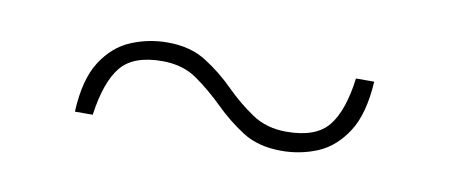

<svg xmlns="http://www.w3.org/2000/svg" viewBox="-29 -347 570 244"><g transform="rotate(10 256.0 -225.0)"><path d="M72.5 -172.5Q74.5 -214.5 89.5 -237.8Q104.5 -261 126.8 -270.2Q149 -279.5 173.5 -279.5Q203 -279.5 223.5 -266.5Q244 -253.5 261 -236.5Q278 -219.5 296.8 -206.8Q315.5 -194 341.5 -194Q379.5 -194 395.5 -213.8Q411.5 -233.5 417 -276H440.5Q438 -234 423 -210.8Q408 -187.5 386 -178.2Q364 -169 339.5 -169Q309.5 -169 289.2 -182Q269 -195 251.8 -212Q234.5 -229 216 -242Q197.5 -255 171 -255Q133.5 -255 117.5 -235.2Q101.5 -215.5 95.5 -172.5Z"/></g></svg>

Font: Newsreader 16pt 16pt ExtraLight
Style: Regular
Weight: 250
Version: Version 1.003